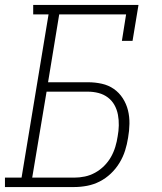

<svg xmlns="http://www.w3.org/2000/svg" viewBox="-35 -755 655 775"><path d="M-15 0V-38H52L161 -697H99V-735H524L500 -590H457L474 -697H204L159 -423H320Q349 -423 376 -417Q403 -411 424.5 -396Q446 -381 460.5 -358.5Q475 -336 481.5 -310Q488 -284 487.5 -255.5Q487 -227 482 -199Q478 -173 470 -147.5Q462 -122 447.5 -98Q433 -74 412.5 -54.5Q392 -35 367.5 -22.5Q343 -10 316.5 -5Q290 0 264 0ZM95 -38H264Q286 -38 307.5 -42.5Q329 -47 349 -58Q369 -69 385.5 -85.5Q402 -102 413 -121.5Q424 -141 430.5 -162.5Q437 -184 440 -205Q444 -226 444.5 -248.5Q445 -271 441 -292Q437 -313 427 -331Q417 -349 400.5 -361.5Q384 -374 363 -379.5Q342 -385 320 -385H153Z"/></svg>

Font: Iosevka Etoile XLtObl
Style: Regular
Weight: 200
Italic angle: -9°
Designer: Belleve Invis
Foundry: Belleve Invis
Version: Version 15.5.2; ttfautohint (v1.8.4)